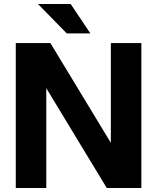

<svg xmlns="http://www.w3.org/2000/svg" viewBox="-20 -934 781 954"><path d="M58.4 -720H230.4L530.8 -224.2V-720H682.4V0H510.4L210 -495.8V0H58.4ZM311.8 -768 168.8 -914H331.2L429 -768Z"/></svg>

Font: Aspekta Variable
Style: Regular
Weight: 400
Designer: Ivo Dolenc
Version: Version 2.100